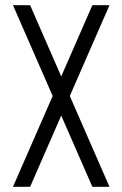

<svg xmlns="http://www.w3.org/2000/svg" viewBox="-20 -720 472 740"><path d="M336 0 30 -700H96L402 0ZM30 0 183 -350H249L96 0ZM183 -350 336 -700H402L249 -350Z"/></svg>

Font: Akshar Light
Style: Regular
Weight: 300
Designer: Tall Chai
Foundry: Tall Chai
Version: Version 1.100